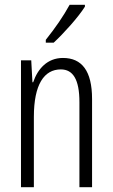

<svg xmlns="http://www.w3.org/2000/svg" viewBox="-20 -785 472 805"><path d="M336 -757V-765H272C245 -716 214 -671 172 -618V-606H205C245 -643 307 -711 336 -757ZM244 -542C178 -542 138 -496 119 -440H116L111 -532H68V0H122V-295C122 -431 165 -494 235 -494C286 -494 313 -452 313 -357V0H366V-370C366 -488 323 -542 244 -542Z"/></svg>

Font: Noto Sans Armenian ExtraCondensed Light
Style: Regular
Weight: 300
Width: 2
Designer: Monotype Design Team
Foundry: Monotype Imaging Inc.
Version: Version 2.008